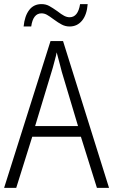

<svg xmlns="http://www.w3.org/2000/svg" viewBox="-20 -915 551 935"><path d="M374 -249H137L59 0H0L226 -715H287L511 0H452ZM281 -565 273 -596 256 -660Q253 -643 246.5 -620.5Q240 -598 237 -585L231 -565L151 -301H360ZM319 -786Q299 -786 281.5 -795Q264 -804 241 -821Q221 -836 208.5 -843Q196 -850 182 -850Q141 -850 132 -786H95Q100 -837 122 -866Q144 -895 182 -895Q203 -895 219.5 -886Q236 -877 260 -860Q279 -845 292.5 -838Q306 -831 319 -831Q360 -831 370 -895H407Q403 -843 379.5 -814.5Q356 -786 319 -786Z"/></svg>

Font: Noto Sans UI NarrowLight
Style: Regular
Weight: 300
Width: 4
Designer: Monotype Design Team
Foundry: Monotype Imaging Inc.
Version: Version 1.001